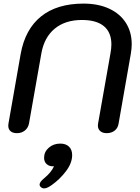

<svg xmlns="http://www.w3.org/2000/svg" viewBox="-20 -730 778 1067"><path d="M26 -31Q26 -39 27 -43L95 -431Q120 -568 208.5 -639Q297 -710 444 -710Q526 -710 586.5 -682Q647 -654 679.5 -603Q712 -552 712 -484Q712 -461 707 -431L639 -43Q635 -18 617 -4Q599 10 573 10Q550 10 537 -1.5Q524 -13 524 -32Q524 -39 525 -43L594 -434Q599 -462 599 -483Q599 -550 557.5 -584.5Q516 -619 435 -619Q343 -619 284.5 -571Q226 -523 210 -434L141 -43Q136 -19 118 -4.5Q100 10 74 10Q51 10 38.5 -1Q26 -12 26 -31ZM200 296Q200 281 225 261Q266 227 280 194Q256 196 240.5 183Q225 170 225 147Q225 114 251 91Q277 68 315 68Q346 68 363.5 85Q381 102 381 132Q381 176 347 221Q313 266 268 298Q242 317 225 317Q214 317 205 308Q200 303 200 296Z"/></svg>

Font: Kodchasan SemiBold
Style: Italic
Weight: 600
Italic angle: -10°
Version: Version 1.000; ttfautohint (v1.6)